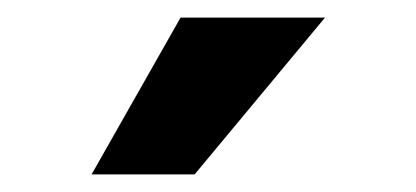

<svg xmlns="http://www.w3.org/2000/svg" viewBox="-20 -764 472 218"><path d="M84 -566 185 -744H349L201 -566Z"/></svg>

Font: REM Medium SemiBold
Style: Regular
Weight: 600
Version: Version 1.005;gftools[0.9.28]